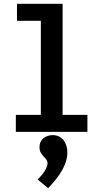

<svg xmlns="http://www.w3.org/2000/svg" viewBox="-20 -691 540 1006"><path d="M63 0V-89H194V-582H69V-671H308V-89H438V0ZM232 295 177 249Q202 226 215.5 203Q229 180 229 165Q229 151 218.5 140Q208 129 197.5 115Q187 101 187 80Q187 50 207.5 33.5Q228 17 256 17Q291 17 312 42.5Q333 68 333 108Q333 192 232 295Z"/></svg>

Font: Ligconsolata
Style: Bold
Weight: 700
Monospace: yes
Designer: Raph Levien, Cyreal, Brenton Simpson
Foundry: Raph Levien, Cyreal, Google
Version: Version 3.001; ttfautohint (v1.8.2.53-6de2)